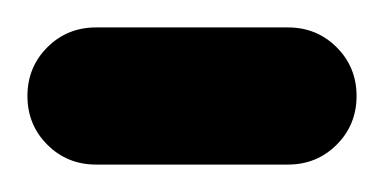

<svg xmlns="http://www.w3.org/2000/svg" viewBox="-90 -190 280 140"><g transform="rotate(-90 50.0 -120.0)"><path d="M0 -50H100V-190H0ZM50 -100Q29 -100 14.5 -85.5Q0 -71 0 -50Q0 -29 14.5 -14.5Q29 0 50 0Q71 0 85.5 -14.5Q100 -29 100 -50Q100 -71 85.5 -85.5Q71 -100 50 -100ZM50 -240Q29 -240 14.5 -225.5Q0 -211 0 -190Q0 -169 14.5 -154.5Q29 -140 50 -140Q71 -140 85.5 -154.5Q100 -169 100 -190Q100 -211 85.5 -225.5Q71 -240 50 -240Z"/></g></svg>

Font: Wavefont SemiBold
Style: Regular
Weight: 600
Version: Version 3.004;gftools[0.9.33]